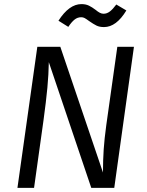

<svg xmlns="http://www.w3.org/2000/svg" viewBox="-20 -916 715 936"><path d="M537 0H425L218 -613Q217 -553 211 -488.5Q205 -424 192 -329L146 0H65L162 -688H274L482 -75Q482 -136 485.5 -187.5Q489 -239 498 -305L552 -688H633ZM415 -813Q400 -824 392.5 -828Q385 -832 376 -832Q358 -832 343.5 -820.5Q329 -809 313 -785L265 -815Q317 -896 377 -896Q398 -896 413.5 -888.5Q429 -881 446 -868Q458 -858 467 -853.5Q476 -849 485 -849Q501 -849 515.5 -860Q530 -871 547 -894L596 -865Q547 -784 487 -784Q465 -784 450 -791.5Q435 -799 415 -813Z"/></svg>

Font: Fira Sans Book
Style: Italic
Weight: 350
Italic angle: -8°
Designer: bBox Type GmbH & Carrois Corporate GbR & Edenspiekermann AG
Foundry: bBox Type GmbH & Carrois Corporate GbR & Edenspiekermann AG
Version: Version 4.301